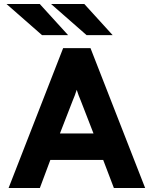

<svg xmlns="http://www.w3.org/2000/svg" viewBox="-20 -941 770 961"><path d="M23 0 296 -700H433L706.5 0H550L496.5 -140.5H232L179.5 0ZM280 -273H448L384.5 -436.5Q379.5 -448 373.5 -463.8Q367.5 -479.5 364 -491.5Q360.5 -479.5 354.5 -463.8Q348.5 -448 343.5 -436.5ZM190.5 -765 12.5 -921H179L321 -765ZM413.5 -765 235.5 -921H402L544 -765Z"/></svg>

Font: Overpass ExtraBold
Style: Regular
Weight: 800
Designer: Delve Withrington, Dave Bailey, Thomas Jockin
Foundry: Delve Fonts LLC
Version: Version 4.000; ttfautohint (v1.8.3)